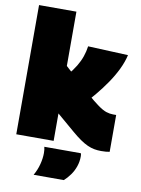

<svg xmlns="http://www.w3.org/2000/svg" viewBox="-101 -807 793 1083"><g transform="rotate(10 295.5 -266.0)"><path d="M520 10Q500 10 481 6.5Q462 3 442 -6Q422 -15 399.5 -30.5Q377 -46 350 -69L247 -157V0H33V-740H247V-429L393 -296Q436 -258 464 -238Q492 -218 512 -211.5Q532 -205 551 -205Q556 -205 560 -205Q564 -205 569 -205V6Q559 8 547.5 9Q536 10 520 10ZM374 -232 194 -313Q233 -350 260 -381.5Q287 -413 304.5 -442Q322 -471 332 -500Q342 -529 346 -559L576 -549Q567 -509 546.5 -466.5Q526 -424 497.5 -382.5Q469 -341 437 -302.5Q405 -264 374 -232ZM169 208Q187 177 196 142.5Q205 108 205 78Q205 67 204 58Q203 49 201 42H410Q412 46 412.5 51Q413 56 413 61Q413 90 403.5 117.5Q394 145 377.5 168Q361 191 342 208Z"/></g></svg>

Font: Georama ExtraCondensed Thin Black
Style: Regular
Weight: 900
Version: Version 1.001